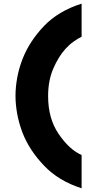

<svg xmlns="http://www.w3.org/2000/svg" viewBox="-20 -774 513 1058"><path d="M429.7 -753.9Q302.7 -713.9 222.7 -630.9Q143.6 -547.9 105.5 -452.1Q85 -400.4 75.2 -347.7Q65.4 -294.9 65.4 -246.1Q65.4 -197.3 75.2 -144.5Q85 -91.8 105.5 -39.1Q143.6 56.6 223.6 139.6Q302.7 222.7 429.7 263.7Q429.7 203.1 429.7 80.1Q362.3 50.8 303.7 -35.2Q245.1 -120.1 245.1 -244.1Q245.1 -330.1 273.4 -395.5Q301.8 -461.9 341.8 -505.9Q363.3 -529.3 385.7 -544.9Q408.2 -561.5 429.7 -571.3Q429.7 -631.8 429.7 -753.9Z"/></svg>

Font: Avakin
Style: Bold
Weight: 700
Designer: Herb Lubalin, Tom Carnase, Ed Benguiat, Adobe Type Staff
Version: Version 1.0